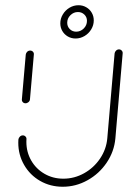

<svg xmlns="http://www.w3.org/2000/svg" viewBox="-20 -711 487 731"><path d="M77 -317.8Q70.7 -317.8 66.7 -322.2Q62.6 -326.7 63.3 -333L78.1 -503.3Q78.9 -509.6 83.7 -514.1Q88.5 -518.5 94.8 -518.5Q101.1 -518.5 105.4 -514.1Q109.6 -509.6 108.9 -503.3L94.1 -333Q93.7 -326.7 88.5 -322.2Q83.3 -317.8 77 -317.8ZM433 -523Q439.3 -523 443.5 -518.3Q447.8 -513.7 447 -507.4L419.3 -184.4Q414.8 -134.1 386.3 -91.9Q357.8 -49.6 313.3 -24.8Q268.9 0 218.9 0Q171.5 0 132.8 -22.2Q94.1 -44.4 71.9 -83Q49.6 -121.5 49.6 -167.8Q49.6 -175.6 50 -179.6Q50.7 -185.9 55.6 -190.7Q60.4 -195.6 67 -195.6Q73 -195.6 77.2 -191.1Q81.5 -186.7 80.7 -180.4L80.4 -171.1Q80.4 -132.2 98.7 -100.2Q117 -68.1 149.3 -49.4Q181.5 -30.7 221.1 -30.7Q263 -30.7 300 -51.3Q337 -71.9 360.9 -107.2Q384.8 -142.6 388.5 -184.4L416.3 -507.4Q417 -513.7 421.9 -518.3Q426.7 -523 433 -523ZM311.1 -631.9Q311.1 -645.9 301.1 -655.6Q291.1 -665.2 276.7 -665.2Q260.4 -665.2 248.1 -653.1Q235.9 -641.1 235.9 -624.4Q235.9 -610 245.7 -600.2Q255.6 -590.4 270 -590.4Q286.7 -590.4 298.9 -602.6Q311.1 -614.8 311.1 -631.9ZM209.6 -622.2Q209.6 -640.4 219.3 -656.3Q228.9 -672.2 244.8 -681.7Q260.7 -691.1 278.9 -691.1Q295.2 -691.1 308.5 -683.3Q321.9 -675.6 329.4 -662.4Q337 -649.3 337 -633.3Q337 -615.2 327.4 -599.3Q317.8 -583.3 301.9 -573.9Q285.9 -564.4 267.8 -564.4Q251.5 -564.4 238.1 -572.2Q224.8 -580 217.2 -593.1Q209.6 -606.3 209.6 -622.2Z"/></svg>

Font: 26F Galaxy Sans Ultra Light
Style: Italic
Weight: 200
Italic angle: -5°
Designer: C₂₉H₂₅N₃O₅
Version: Version 1.200